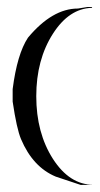

<svg xmlns="http://www.w3.org/2000/svg" viewBox="-20 -524 282 540"><path d="M238.3 -502 239.3 -504.4H226.6L199.2 -500Q127 -500 58.6 -418Q28.3 -372.1 15.6 -273.4V-238.3Q26.9 -161.6 39.1 -132.8Q72.3 -54.2 136.7 -27.3L207 -3.9L242.2 -4.4Q175.8 -4.4 128.9 -77.1Q82 -150.4 82 -253.4Q82 -356 128.9 -429.2Q174.3 -500 238.3 -502Z"/></svg>

Font: Dehalvi Khush Khat
Style: Regular
Weight: 400
Version: Version 002.500